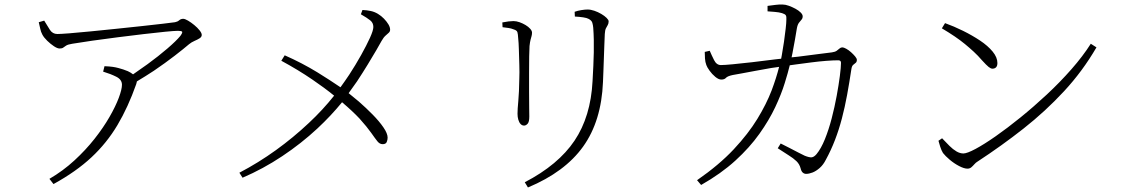

<svg xmlns="http://www.w3.org/2000/svg" viewBox="-20 -776 4970 847"><path d="M198 13Q258 -22 308 -68Q358 -114 397 -163.5Q436 -213 463 -260Q490 -307 504 -344.5Q518 -382 518 -402Q518 -425 493 -437.5Q468 -450 435 -460L441 -484Q464 -483 477.5 -481Q491 -479 502 -476Q525 -470 544 -462Q557 -456 567 -448Q598 -469 631 -493Q679 -528 718.5 -562Q758 -596 776 -618Q786 -632 783.5 -636Q781 -640 765 -640Q750 -640 709 -636Q668 -632 613 -625.5Q558 -619 499 -611.5Q440 -604 387 -596.5Q334 -589 299 -583Q280 -580 272 -575Q264 -570 259 -566Q254 -562 243 -562Q233 -562 218 -572Q203 -582 188.5 -596Q174 -610 167 -623Q160 -636 157.5 -649.5Q155 -663 151 -678L175 -685Q188 -663 200 -644.5Q212 -626 233 -626Q246 -626 285.5 -629Q325 -632 379.5 -637.5Q434 -643 493 -649Q552 -655 606.5 -661Q661 -667 700 -671.5Q739 -676 752 -678Q763 -680 770.5 -686.5Q778 -693 788 -693Q796 -693 809.5 -685Q823 -677 837 -665.5Q851 -654 860.5 -642Q870 -630 870 -622Q870 -613 860.5 -607Q851 -601 838 -595.5Q825 -590 814 -581Q792 -562 750.5 -530Q709 -498 659 -464Q621 -439 584 -417Q583 -412 581 -405Q545 -303 498 -224Q451 -145 383.5 -82Q316 -19 216 36Z M1036 -14Q1120 -58 1197 -113.5Q1274 -169 1343 -234Q1404 -291 1454 -354Q1411 -389 1358 -425Q1295 -468 1221 -508L1236 -532Q1313 -498 1380 -457Q1435 -423 1482 -391Q1501 -417 1521 -447Q1549 -490 1573 -533Q1597 -576 1612 -609Q1627 -642 1627 -657Q1627 -675 1613.5 -686Q1600 -697 1572 -713L1579 -732Q1599 -731 1615.5 -727.5Q1632 -724 1647 -715Q1662 -706 1674 -693.5Q1686 -681 1693.5 -668.5Q1701 -656 1701 -645Q1701 -637 1695 -631.5Q1689 -626 1680.5 -618.5Q1672 -611 1663 -595Q1656 -582 1640 -554.5Q1624 -527 1602 -491Q1580 -455 1555 -417Q1536 -390 1518 -365Q1539 -348 1563 -328Q1595 -300 1624 -270.5Q1653 -241 1671.5 -214Q1690 -187 1690 -169Q1690 -159 1686 -149.5Q1682 -140 1668 -140Q1655 -140 1645 -152.5Q1635 -165 1617.5 -190Q1600 -215 1566 -253Q1536 -285 1489 -325Q1441 -266 1380 -209Q1309 -143 1225 -87Q1141 -31 1050 8Z M2295 28Q2443 -49 2514.5 -155.5Q2586 -262 2594 -418Q2596 -454 2597.5 -485.5Q2599 -517 2599.5 -545Q2600 -573 2599.5 -600Q2599 -627 2597 -654Q2596 -665 2593 -675.5Q2590 -686 2576 -693Q2569 -697 2552.5 -699.5Q2536 -702 2516 -703L2515 -724Q2529 -729 2545 -731.5Q2561 -734 2572 -734Q2586 -734 2602 -728.5Q2618 -723 2632.5 -714.5Q2647 -706 2656 -697Q2665 -688 2665 -682Q2665 -672 2661 -665.5Q2657 -659 2653 -651Q2649 -643 2648 -626Q2647 -604 2646 -576.5Q2645 -549 2644 -520.5Q2643 -492 2642 -464.5Q2641 -437 2640 -414Q2633 -242 2552.5 -129.5Q2472 -17 2309 51ZM2292 -222Q2283 -222 2276.5 -229Q2270 -236 2266.5 -248Q2263 -260 2263 -274Q2263 -294 2266.5 -330.5Q2270 -367 2271 -432Q2272 -455 2271 -489.5Q2270 -524 2269 -557Q2268 -590 2266 -607Q2265 -626 2262.5 -634Q2260 -642 2247 -646Q2235 -651 2223.5 -652.5Q2212 -654 2197 -656L2196 -677Q2210 -680 2223 -681.5Q2236 -683 2245 -683Q2258 -683 2272 -678Q2286 -673 2298.5 -665.5Q2311 -658 2319 -649Q2327 -640 2327 -632Q2327 -624 2325 -617Q2323 -610 2320.5 -600.5Q2318 -591 2316 -573Q2315 -560 2314.5 -527.5Q2314 -495 2314 -454V-372Q2314 -331 2314.5 -301Q2315 -271 2315 -262Q2315 -238 2307.5 -230Q2300 -222 2292 -222Z M3536 -9Q3528 -9 3521.5 -14.5Q3515 -20 3512 -33Q3507 -52 3493.5 -65Q3480 -78 3459 -91Q3438 -104 3411 -122L3424 -143Q3442 -134 3463.5 -123Q3485 -112 3503 -102.5Q3521 -93 3530 -89Q3550 -81 3560.5 -82Q3571 -83 3582 -96Q3602 -120 3619 -162Q3636 -204 3649 -254Q3662 -304 3671 -353Q3680 -402 3685 -441Q3690 -480 3690 -499Q3690 -510 3678 -510Q3656 -510 3624 -507.5Q3592 -505 3557.5 -500.5Q3523 -496 3493 -492Q3477 -490 3464 -488Q3456 -455 3442 -410Q3427 -361 3400 -303.5Q3373 -246 3330 -185.5Q3287 -125 3224 -67.5Q3161 -10 3073 40L3055 19Q3153 -49 3217 -117.5Q3281 -186 3321 -251.5Q3361 -317 3384 -377Q3405 -433 3417 -481Q3401 -479 3382 -476Q3347 -470 3312.5 -463.5Q3278 -457 3251 -452L3212 -445Q3189 -440 3182.5 -432.5Q3176 -425 3162 -425Q3150 -425 3135.5 -437Q3121 -449 3110 -464.5Q3099 -480 3096 -489Q3091 -502 3090 -518Q3089 -534 3089 -547L3111 -552Q3119 -533 3130 -511Q3141 -489 3160 -489Q3176 -489 3212.5 -492.5Q3249 -496 3297.5 -501.5Q3346 -507 3399 -514Q3412 -515 3426 -517Q3427 -524 3429 -533Q3434 -560 3438.5 -591.5Q3443 -623 3446 -649.5Q3449 -676 3449 -689Q3450 -703 3446.5 -708.5Q3443 -714 3430 -718Q3417 -722 3398 -723.5Q3379 -725 3366 -726V-750Q3381 -752 3401 -754.5Q3421 -757 3433 -756Q3445 -756 3460 -750.5Q3475 -745 3489 -737.5Q3503 -730 3512 -721Q3521 -712 3521 -704Q3521 -695 3516 -689.5Q3511 -684 3504.5 -675.5Q3498 -667 3495 -649Q3492 -631 3487 -601.5Q3482 -572 3476 -542Q3474 -532 3472 -523Q3487 -524 3501 -526Q3551 -532 3590.5 -537.5Q3630 -543 3650 -545Q3664 -547 3671 -552Q3678 -557 3683.5 -562Q3689 -567 3696 -567Q3702 -567 3713 -561Q3724 -555 3734.5 -545.5Q3745 -536 3752.5 -527Q3760 -518 3760 -512Q3760 -503 3755 -499Q3750 -495 3744 -490Q3738 -485 3736 -472Q3727 -412 3717 -357.5Q3707 -303 3694 -253.5Q3681 -204 3663.5 -158.5Q3646 -113 3623 -71Q3612 -49 3596 -35Q3580 -21 3564.5 -15Q3549 -9 3536 -9Z M4248 -32Q4233 -32 4211 -43.5Q4189 -55 4169.5 -71.5Q4150 -88 4140 -101Q4133 -112 4127.5 -129.5Q4122 -147 4120 -155L4136 -166Q4153 -148 4168.5 -132.5Q4184 -117 4199.5 -108Q4215 -99 4230 -99Q4246 -99 4283.5 -119Q4321 -139 4372.5 -175Q4424 -211 4482 -258Q4540 -305 4598 -359Q4656 -413 4706.5 -470.5Q4757 -528 4792 -583L4817 -567Q4756 -462 4674 -373.5Q4592 -285 4495.5 -209Q4399 -133 4292 -63Q4285 -59 4278.5 -51.5Q4272 -44 4265 -38Q4258 -32 4248 -32ZM4358 -473Q4351 -473 4341.5 -480.5Q4332 -488 4312 -510Q4294 -531 4275.5 -548Q4257 -565 4237 -581.5Q4217 -598 4192 -615Q4167 -632 4135 -651L4149 -674Q4188 -660 4228.5 -640Q4269 -620 4303.5 -597Q4338 -574 4359 -548.5Q4380 -523 4380 -498Q4380 -485 4374 -479Q4368 -473 4358 -473Z"/></svg>

Font: Noto Serif HK ExtraLight ExtraLight
Style: Regular
Weight: 250
Version: Version 2.003-H1;hotconv 1.1.1;makeotfexe 2.6.0